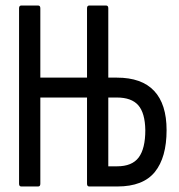

<svg xmlns="http://www.w3.org/2000/svg" viewBox="-20 -675 647 695"><path d="M57 0Q49 0 49 -10V-645Q49 -655 57 -655H118Q126 -655 126 -645V-394H295V-645Q295 -655 303 -655H364Q372 -655 372 -645V-394H403Q493 -394 538 -346Q583 -298 583 -204Q583 -105 540.5 -52.5Q498 0 405 0H303Q295 0 295 -10V-322H126V-10Q126 0 118 0ZM372 -73H404Q458 -73 482 -105Q506 -137 506 -204Q505 -266 480.5 -294Q456 -322 403 -322H372Z"/></svg>

Font: Sofia Sans Extra Condensed Medium
Style: Regular
Weight: 500
Version: Version 4.100